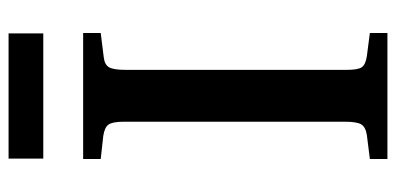

<svg xmlns="http://www.w3.org/2000/svg" viewBox="-258 -666 924 448"><g transform="rotate(-90 204.0 -442.0)"><path d="M57 0V-41L113 -48Q132 -51 138 -61.5Q144 -72 144 -99V-615Q144 -641 137.5 -650.5Q131 -660 111 -663L57 -669V-710H351V-669L295 -662Q277 -660 271 -649.5Q265 -639 265 -611V-95Q265 -69 271 -60Q277 -51 297 -48L351 -41V0ZM58 -803V-884H350V-803Z"/></g></svg>

Font: Literata 36pt Medium
Style: Regular
Weight: 500
Designer: Latin by Veronika Burian and Jose Scaglione. Greek by Irene Vlachou. Cyrillic by Vera Evstafieva.
Foundry: TypeTogether
Version: Version 3.002